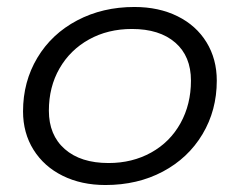

<svg xmlns="http://www.w3.org/2000/svg" viewBox="-20 -520 685 550"><path d="M46 -201Q46 -286 87 -354.5Q128 -423 201 -461.5Q274 -500 365 -500Q435 -500 488.5 -473.5Q542 -447 571.5 -399Q601 -351 601 -289Q601 -204 560 -135.5Q519 -67 446.5 -28.5Q374 10 282 10Q213 10 159.5 -16.5Q106 -43 76 -91Q46 -139 46 -201ZM527 -289Q527 -359 482 -398Q437 -437 358 -437Q289 -437 235 -407Q181 -377 150.5 -324Q120 -271 120 -203Q120 -133 165.5 -93Q211 -53 291 -53Q359 -53 413 -83Q467 -113 497 -167Q527 -221 527 -289Z"/></svg>

Font: Kodchasan
Style: Italic
Weight: 400
Italic angle: -10°
Version: Version 1.000; ttfautohint (v1.6)